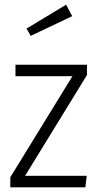

<svg xmlns="http://www.w3.org/2000/svg" viewBox="-20 -799 417 819"><path d="M351 -479 87 -49H350L344 0H24V-43L289 -474H46V-523H351ZM288 -730 111 -646 93 -677 262 -779Z"/></svg>

Font: Fira Sans Condensed Light
Style: Regular
Weight: 300
Width: 3
Designer: bBox Type GmbH & Carrois Corporate GbR & Edenspiekermann AG
Foundry: bBox Type GmbH & Carrois Corporate GbR & Edenspiekermann AG
Version: Version 4.301